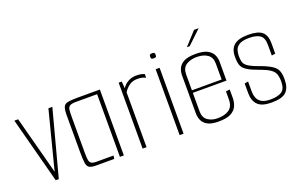

<svg xmlns="http://www.w3.org/2000/svg" viewBox="-78 -956 2022 1287"><g transform="rotate(-20 933.0 -312.0)"><path d="M141 0 17 -470H44L154 -55L161 -85L260 -470H288L163 0Z M430 0Q395 0 380.5 -9.5Q366 -19 362.5 -46Q359 -73 359 -125V-384Q359 -423 366.5 -441.5Q374 -460 396.5 -465Q419 -470 464 -470H627V0H599V-447H448Q416 -447 403.5 -438.5Q391 -430 389 -411.5Q387 -393 387 -360V-106Q387 -72 390 -54.5Q393 -37 404.5 -30Q416 -23 440 -23H562L558 0Z M761 0V-470H783L787 -421Q803 -446 829 -460.5Q855 -475 887 -475Q909 -475 922 -472Q935 -469 946 -464L945 -438Q932 -445 919 -448Q906 -451 886 -451Q852 -451 828 -433.5Q804 -416 789 -391V0Z M1025 0V-470H1053V0ZM1038 -543Q1026 -543 1022.5 -546.5Q1019 -550 1019 -560Q1019 -571 1022.5 -575Q1026 -579 1038 -579Q1051 -579 1054.5 -575Q1058 -571 1058 -560Q1058 -550 1054.5 -546.5Q1051 -543 1038 -543Z M1303 4Q1250 4 1223 -12Q1196 -28 1186.5 -52Q1177 -76 1177 -99V-372Q1177 -396 1187 -419.5Q1197 -443 1225.5 -459Q1254 -475 1311 -475Q1367 -475 1395.5 -459Q1424 -443 1434.5 -419.5Q1445 -396 1445 -372V-250L1417 -249V-367Q1417 -412 1387.5 -432.5Q1358 -453 1311 -453Q1265 -453 1235 -433Q1205 -413 1205 -367V-104Q1205 -59 1234 -39Q1263 -19 1303 -19Q1356 -19 1386.5 -40.5Q1417 -62 1417 -112V-169L1445 -173V-114Q1445 -84 1434 -57Q1423 -30 1392.5 -13Q1362 4 1303 4ZM1184 -236V-254H1445V-236ZM1272 -537 1357 -630H1390L1292 -537Z M1680 6Q1611 6 1582 -23.5Q1553 -53 1553 -106V-176L1579 -181V-106Q1579 -85 1587 -64Q1595 -43 1617 -29.5Q1639 -16 1680 -16Q1731 -16 1759.5 -33.5Q1788 -51 1788 -106Q1788 -151 1773 -172.5Q1758 -194 1719 -212Q1712 -215 1697 -221Q1682 -227 1664.5 -233.5Q1647 -240 1633 -246Q1619 -252 1614 -255Q1591 -267 1578 -279.5Q1565 -292 1559 -310.5Q1553 -329 1553 -357V-367Q1553 -422 1585 -448.5Q1617 -475 1686 -475Q1755 -475 1784.5 -450Q1814 -425 1814 -369V-294L1788 -290V-366Q1788 -418 1761 -435.5Q1734 -453 1685 -453Q1636 -453 1613.5 -438.5Q1591 -424 1585 -403Q1579 -382 1579 -364Q1579 -324 1589 -307.5Q1599 -291 1628 -276Q1643 -268 1663.5 -260Q1684 -252 1703.5 -245Q1723 -238 1734 -232Q1781 -211 1797.5 -186.5Q1814 -162 1814 -115V-108Q1814 -52 1785.5 -23Q1757 6 1680 6Z"/></g></svg>

Font: Smooch Sans Thin ExtraLight
Style: Regular
Weight: 250
Version: Version 1.010